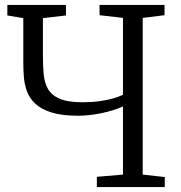

<svg xmlns="http://www.w3.org/2000/svg" viewBox="-20 -763 738 783"><path d="M481.5 -329Q443 -311.5 392.5 -301.2Q342 -291 298.5 -291Q232 -291 189.5 -304.5Q147 -318 123.2 -340.8Q99.5 -363.5 89.5 -391.8Q79.5 -420 77.2 -450.2Q75 -480.5 75 -508V-689L10 -700V-743H249V-700L155 -689V-535Q155 -496 158 -461.8Q161 -427.5 175.2 -401.2Q189.5 -375 223 -360.5Q256.5 -346 317 -346Q355.5 -346 387 -350.5Q418.5 -355 442.5 -362Q466.5 -369 481.5 -376.5V-690L386 -701V-743H651V-701L562 -690V-51L652 -41V0H375V-42L481.5 -51Z"/></svg>

Font: Merriweather 24pt Light
Style: Regular
Weight: 300
Designer: Eben Sorkin
Foundry: Eben Sorkin
Version: Version 2.100